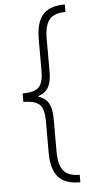

<svg xmlns="http://www.w3.org/2000/svg" viewBox="-61 -795 452 978"><g transform="rotate(-5 165.5 -306.5)"><path d="M309.3 147.7Q230.5 148.1 196 107.6Q161.6 67.1 161.6 -17V-179Q161.6 -239.3 139.2 -262.1Q116.8 -284.8 55.8 -285.2V-328.5Q116.8 -328.8 139.2 -351.7Q161.6 -374.6 161.6 -434.7V-596.6Q161.6 -680.8 196 -721.2Q230.5 -761.7 309.3 -761.4V-723Q251.4 -723.4 226.7 -693.2Q202.1 -663 202.1 -596.6V-425.1Q202.1 -378.6 187.5 -349.8Q172.9 -321 134.9 -308.6V-304.7Q172.9 -292.3 187.5 -263.7Q202.1 -235.1 202.1 -188.6V-17Q202.1 49.4 226.7 79.5Q251.4 109.7 309.3 109.4Z"/></g></svg>

Font: Inter UI Extra Light
Style: Regular
Weight: 200
Designer: Rasmus Andersson
Foundry: rsms
Version: 3.2;8d6f07862